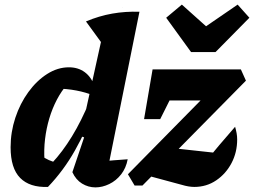

<svg xmlns="http://www.w3.org/2000/svg" viewBox="-20 -805 1102 833"><path d="M440 -34 412 -104Q444 -107 473 -109.5Q502 -112 534 -114Q527 -76 505.5 -48.5Q484 -21 454 -6.5Q424 8 394 8Q363 8 336 -8.5Q309 -25 294 -58L345 -209L328 -215L437 -709L585 -754ZM188 6Q109 9 67.5 -33Q26 -75 26 -166Q26 -232 46.5 -294Q67 -356 103 -405.5Q139 -455 184.5 -484Q230 -513 279 -513Q319 -513 347.5 -492Q376 -471 389 -433L388 -390Q317 -419 224 -421L272 -439Q247 -411 227 -373Q207 -335 194 -291.5Q181 -248 175.5 -202Q170 -156 173 -110L161 -128Q176 -118 192 -110.5Q208 -103 226 -100L205 -97Q251 -146 292 -213Q333 -280 369 -367L394 -342Q354 -239 305 -152Q256 -65 188 6ZM428 -609 353 -712Q410 -736 467 -746Q524 -756 585 -754ZM511 -772H512V-771ZM564 0 535 -49 983 -504H1025L1047 -455L598 0ZM769 -3 606 -47 713 -164 942 -139 869 -99Q899 -137 931.5 -175.5Q964 -214 1000 -255Q1004 -241 1006.5 -227.5Q1009 -214 1009 -200Q1009 -144 984.5 -97.5Q960 -51 918 -22.5Q876 6 823 6Q799 6 769 -3ZM605 -288 642 -504H783L675 -288ZM689 -369 642 -504H1025L889 -369ZM809 -579 701 -728 769 -785 874 -691 1011 -785 1062 -728 915 -579Z"/></svg>

Font: Piazzolla Thin Black
Style: Italic
Weight: 900
Italic angle: -11.3°
Version: Version 2.005